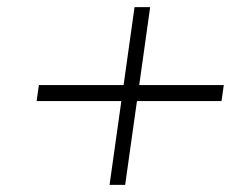

<svg xmlns="http://www.w3.org/2000/svg" viewBox="-20 -520 660 540"><path d="M609.4 -280.8 603 -235.8H365.2L332 0H288.1L321.3 -235.8H83L89.4 -280.8H327.6L358.4 -500H402.3L371.6 -280.8Z"/></svg>

Font: Fivo Sans Light
Style: Regular
Weight: 300
Designer: Alexander Slobzheninov
Foundry: Alexander Slobzheninov
Version: 1.0